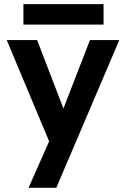

<svg xmlns="http://www.w3.org/2000/svg" viewBox="-20 -690 596 910"><path d="M212.9 -20.1 11.9 -500H156L280.7 -175.8L406.3 -500H545.4L246.9 200H115.3ZM91 -670.3H470.8V-573.5H91Z"/></svg>

Font: AF Albert Sans Medium
Style: Regular
Weight: 500
Designer: Andreas Rasmussen
Foundry: a.Foundry
Version: Version 1.300;Glyphs 3.2 (3231)